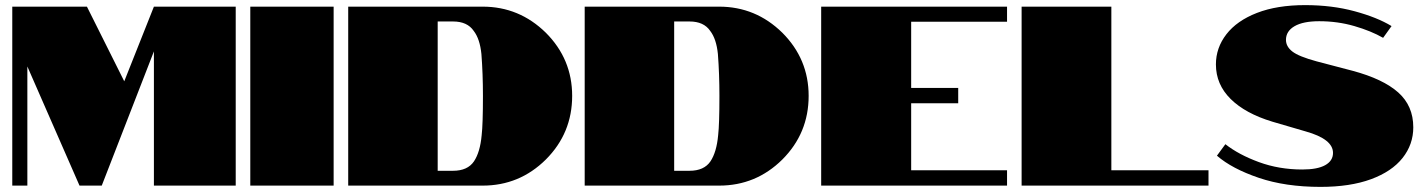

<svg xmlns="http://www.w3.org/2000/svg" viewBox="-20 -726 5570 751"><path d="M87 -466V0H28V-700H320L466 -408L582 -700H902V0H582V-525L378 0H291Z M959 -700H1285V0H959Z M1342 -700H1868Q2011 -700 2115 -598Q2218 -495 2218 -351Q2218 -205 2115 -102Q2012 0 1868 0H1342ZM1752 -58Q1809 -58 1834 -95Q1858 -131 1864 -197Q1869 -240 1869 -351Q1869 -437 1863 -515Q1857 -574 1833 -605Q1808 -642 1752 -642H1692V-58Z M2267 -700H2793Q2936 -700 3040 -598Q3143 -495 3143 -351Q3143 -205 3040 -102Q2937 0 2793 0H2267ZM2677 -58Q2734 -58 2759 -95Q2783 -131 2789 -197Q2794 -240 2794 -351Q2794 -437 2788 -515Q2782 -574 2758 -605Q2733 -642 2677 -642H2617V-58Z M3192 -700H3919V-641H3544V-382H3728V-322H3544V-60H3919V0H3192Z M3976 -700H4327V-60H4707V0H3976Z M5508 -228Q5508 -161 5466 -108Q5424 -55 5342.5 -25Q5261 5 5145 5Q5008 5 4903.5 -30.5Q4799 -66 4740 -117L4773 -162Q4825 -121 4904 -92Q4983 -63 5074 -63Q5133 -63 5163.5 -80Q5194 -97 5194 -128Q5194 -182 5087 -212L4957 -250Q4851 -282 4793.5 -339Q4736 -396 4736 -474Q4736 -539 4777 -592Q4818 -645 4896.5 -675.5Q4975 -706 5085 -706Q5190 -706 5278.5 -682Q5367 -658 5423 -624L5390 -578Q5343 -605 5277.5 -624Q5212 -643 5140 -643Q5077 -643 5043.5 -623.5Q5010 -604 5010 -570Q5010 -544 5035 -524.5Q5060 -505 5130 -486L5271 -449Q5390 -417 5449 -364.5Q5508 -312 5508 -228Z"/></svg>

Font: Notable
Style: Regular
Weight: 400
Designer: Multiple Designers
Foundry: Google, Inc.
Version: Version 1.100